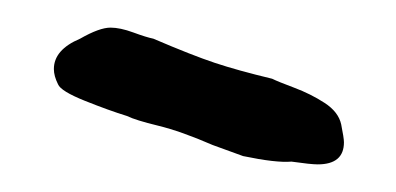

<svg xmlns="http://www.w3.org/2000/svg" viewBox="-20 -858 287 139"><path d="M229 -755Q229 -739 210 -739Q205 -739 191 -741Q180 -740 156 -745L134 -753Q111 -763 94.5 -767Q78 -771 72 -774Q59 -778 41.5 -785Q24 -792 22 -797Q19 -803 19 -808Q19 -822 38 -830Q52 -838 60 -838Q67 -838 76.5 -834.5Q86 -831 91 -830Q119 -818 135.5 -812.5Q152 -807 177 -801Q181 -799 193 -794.5Q205 -790 215 -783.5Q225 -777 227 -768Q229 -758 229 -755Z"/></svg>

Font: Barrio
Style: Regular
Weight: 400
Designer: Pablo Cosgaya & Sergio Jimenez
Foundry: Pablo Cosgaya & Sergio Jimenez
Version: Version 1.005